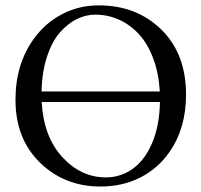

<svg xmlns="http://www.w3.org/2000/svg" viewBox="-20 -678 742 708"><path d="M666 -329.1Q666 -204.1 604 -116.2Q562 -56.2 496.8 -23.2Q431.6 9.8 350.1 9.8Q218.3 9.8 127.7 -78.1Q37.1 -166 37.1 -310.1Q37.1 -442.4 105.5 -536.1Q147.5 -593.8 209.2 -626Q271 -658.2 344.2 -658.2Q483.4 -658.2 574.7 -569.1Q666 -480 666 -329.1ZM569.3 -340.8Q565.4 -407.7 545.2 -461.9Q524.9 -516.1 492.9 -551.3Q460.9 -586.4 419.4 -605.2Q377.9 -624 331.1 -624Q296.4 -624 262.9 -607.4Q229.5 -590.8 200.7 -558.1Q171.9 -525.4 153.3 -469Q134.8 -412.6 133.3 -340.8ZM569.8 -301.8H133.8Q140.6 -174.3 209.5 -99.1Q278.3 -23.9 370.1 -23.9Q426.3 -23.9 470.9 -56.6Q515.6 -89.4 542 -153.1Q568.4 -216.8 569.8 -301.8Z"/></svg>

Font: Linux Libertine Capitals
Style: Small Caps
Weight: 400
Designer: Philipp H. Poll
Foundry: Philipp H. Poll
Version: Version 5.1.3